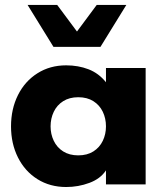

<svg xmlns="http://www.w3.org/2000/svg" viewBox="-20 -751 677 782"><path d="M24.9 -236.3Q24.9 -307.1 53.2 -363.8Q81.5 -420.4 132.6 -452.6Q183.6 -484.9 249.5 -484.9Q298.8 -484.9 340.6 -468.8Q382.3 -452.6 411.6 -416V-474.1H573.2V0H411.6V-57.1Q389.2 -22.9 344 -6.1Q298.8 10.7 249.5 10.7Q183.6 10.7 132.6 -21.2Q81.5 -53.2 53.2 -109.6Q24.9 -166 24.9 -236.3ZM298.8 -118.2Q335 -118.2 360.4 -134.3Q385.7 -150.4 398.7 -177.5Q411.6 -204.6 411.6 -236.3Q411.6 -268.6 398.7 -295.7Q385.7 -322.8 360.4 -338.9Q335 -355 298.8 -355Q262.7 -355 237.3 -338.9Q211.9 -322.8 199 -295.7Q186 -268.6 186 -236.3Q186 -204.6 199 -177.5Q211.9 -150.4 237.3 -134.3Q262.7 -118.2 298.8 -118.2ZM92.3 -731H212.9L293.5 -622.6L374 -731H494.6L389.2 -560.1H197.8Z"/></svg>

Font: Glacial Indifference
Style: Bold
Weight: 700
Designer: Alfredo Marco Pradil
Foundry: Alfredo Marco Pradil
Version: Version 1.312